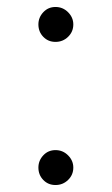

<svg xmlns="http://www.w3.org/2000/svg" viewBox="-20 -520 320 550"><path d="M139 -400Q118 -400 104 -414.5Q90 -429 90 -450Q90 -470 104 -485Q118 -500 139 -500Q160 -500 175 -485Q190 -470 190 -450Q190 -429 175 -414.5Q160 -400 139 -400ZM139 10Q118 10 104 -4.5Q90 -19 90 -40Q90 -60 104 -75Q118 -90 139 -90Q160 -90 175 -75Q190 -60 190 -40Q190 -19 175 -4.5Q160 10 139 10Z"/></svg>

Font: Agu Display Uzo
Style: Regular
Weight: 400
Version: Version 1.103